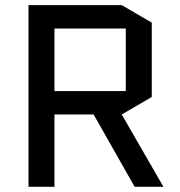

<svg xmlns="http://www.w3.org/2000/svg" viewBox="-20 -720 695 740"><path d="M340.8 -278.8H189.9V0H89.8V-700.2H449.2L564.9 -632.8V-346.2L449.2 -278.8L609.9 0H499ZM189.9 -609.9V-369.1H464.8V-609.9Z"/></svg>

Font: Quantico
Style: Regular
Weight: 400
Designer: Matt Desmond
Foundry: MADtype
Version: Version 2.002